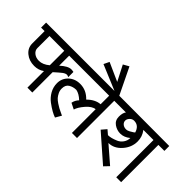

<svg xmlns="http://www.w3.org/2000/svg" viewBox="-100 -1426 1968 1968"><g transform="rotate(45 883.5 -442.0)"><path d="M111.8 -363.8Q111.8 -330.6 141.6 -306.6Q170.9 -283.2 214.8 -283.2Q270.5 -283.2 326.2 -330.1V-540H111.8ZM217.8 -211.9Q143.1 -211.9 91.8 -254.4Q41 -296.4 41 -360.8V-540H-9.8V-612.8H545.9V-540H397V-395Q464.8 -457 512.2 -457Q527.8 -457 545.9 -453.1V-377Q531.2 -386.2 520 -386.2Q499.5 -386.2 474.1 -367.2Q450.2 -349.1 397 -300.8V-5.9H326.2V-246.1Q279.3 -211.9 217.8 -211.9Z M581.1 -248Q581.1 -218.8 593.3 -193.8Q606 -167.5 621.1 -150.4Q636.7 -132.8 664.6 -114.3Q693.4 -95.2 707.5 -87.9Q720.2 -81.1 750.5 -66.9Q778.3 -53.7 779.8 -53.2L742.7 11.2Q712.4 0.5 681.2 -17.1Q646 -37.1 606 -66.9Q563 -99.1 535.2 -147.9Q507.8 -196.3 507.8 -252.9Q507.8 -321.3 557.1 -368.7Q606.4 -416 682.6 -416Q772.5 -416 838.9 -345.2Q904.3 -410.6 977.1 -416V-540H456.1V-612.8H1131.8V-540H1050.8V0H977.1V-344.2Q929.7 -338.9 880.9 -282.2Q832 -225.1 820.8 -183.1L754.9 -215.8Q763.2 -258.3 793 -289.1Q743.7 -335.4 697.8 -344.2Q651.9 -344.2 615.7 -321.8Q581.1 -300.3 581.1 -248Z M1050.8 -612.8H981.4L706.5 -728L735.4 -788.1L935.5 -698.2L849.6 -865.2L911.6 -899.9Z M1472.7 -540Q1515.6 -484.9 1515.6 -415Q1515.6 -329.1 1455.1 -260.7Q1394 -191.9 1314.5 -191.9L1494.6 -36.1L1444.8 16.1L1161.6 -231.9L1207.5 -285.2L1254.4 -245.1Q1275.9 -245.1 1301.8 -251.5Q1327.1 -257.8 1360.4 -272Q1393.1 -286.1 1414.6 -316.4Q1437 -347.7 1437.5 -387.2Q1387.2 -345.2 1331.5 -345.2Q1283.2 -345.2 1241.2 -374Q1198.7 -403.3 1198.7 -459Q1198.7 -512.7 1219.7 -540H1111.8V-612.8L1777.3 -610.8V-540H1690.4V0H1619.6V-540ZM1432.6 -461.9Q1409.7 -539.1 1340.8 -540Q1312.5 -540 1293 -519Q1273.4 -498 1273.4 -476.1Q1273.4 -451.7 1293.5 -434.6Q1313 -418 1344.7 -418Q1360.8 -418 1382.8 -429.7Q1403.8 -440.9 1417 -450.2Q1430.2 -459.5 1432.6 -461.9Z"/></g></svg>

Font: Miedinger*
Style: Book
Weight: 400
Version: Version 001.000